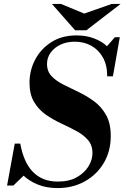

<svg xmlns="http://www.w3.org/2000/svg" viewBox="-20 -943 633 976"><path d="M273 13Q216 13 173 -4.5Q130 -22 100 -50L48 0H16L55 -213H83Q118 -20 274 -20Q332 -20 370.5 -42Q409 -64 429.5 -97Q450 -130 450 -165Q450 -205 427 -231.5Q404 -258 367.5 -277.5Q331 -297 290 -316Q249 -335 212.5 -360.5Q176 -386 153 -425Q130 -464 130 -522Q130 -585 158.5 -639.5Q187 -694 240.5 -728.5Q294 -763 369 -763Q419 -763 459 -747.5Q499 -732 524 -708L564 -754H589L554 -555H525Q525 -612 503 -651Q481 -690 444 -710.5Q407 -731 360 -731Q319 -731 287.5 -716Q256 -701 237.5 -675.5Q219 -650 219 -618Q219 -580 242.5 -555.5Q266 -531 303 -512.5Q340 -494 381 -474.5Q422 -455 459 -427.5Q496 -400 519.5 -358Q543 -316 543 -252Q543 -174 507.5 -114.5Q472 -55 411 -21Q350 13 273 13ZM362 -789 244 -923H290L408 -874L548 -923H593L419 -789Z"/></svg>

Font: Libre Bodoni SemiBold
Style: Italic
Weight: 600
Italic angle: -13°
Version: Version 2.003